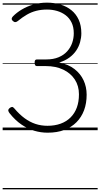

<svg xmlns="http://www.w3.org/2000/svg" viewBox="-20 -981 756 1447"><path d="M339 19Q288 19 238.5 4.5Q189 -10 141.5 -42.5Q94 -75 52 -128Q44 -138 42.5 -147Q41 -156 52 -166Q63 -175 71 -175Q79 -175 88 -164Q126 -119 165.5 -90Q205 -61 247.5 -47Q290 -33 338 -33Q393 -33 437 -49Q481 -65 512 -96Q543 -127 559 -170.5Q575 -214 575 -270Q575 -334 544 -381.5Q513 -429 457 -456Q401 -483 325 -483H258Q249 -483 245 -489.5Q241 -496 241 -509Q241 -523 245.5 -528Q250 -533 258 -533H328Q382 -533 421.5 -549.5Q461 -566 486.5 -594.5Q512 -623 524 -658Q536 -693 536 -730Q536 -777 519.5 -811Q503 -845 474.5 -866.5Q446 -888 410 -898.5Q374 -909 334 -909Q291 -909 253.5 -899.5Q216 -890 182.5 -870.5Q149 -851 116 -824Q107 -816 97.5 -814.5Q88 -813 78 -822Q66 -833 68.5 -842Q71 -851 77 -857Q105 -886 144.5 -909.5Q184 -933 232 -947Q280 -961 334 -961Q388 -961 435 -947Q482 -933 517.5 -904.5Q553 -876 573 -832.5Q593 -789 593 -730Q593 -697 583.5 -663Q574 -629 554 -599.5Q534 -570 502 -546.5Q470 -523 426 -510Q496 -496 541.5 -460.5Q587 -425 610 -375.5Q633 -326 633 -267Q633 -202 613.5 -150Q594 -98 556.5 -60Q519 -22 464.5 -1.5Q410 19 339 19ZM0 436H716V446H0ZM0 -20H716V0H0ZM0 -505H716V-500H0ZM0 -956H716V-946H0Z"/></svg>

Font: Playwrite HU Guides
Style: Regular
Weight: 400
Designer: Veronika Burian, José Scaglione
Foundry: TypeTogether
Version: Version 1.003